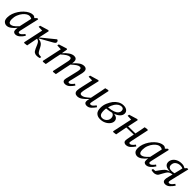

<svg xmlns="http://www.w3.org/2000/svg" viewBox="465 -2102 3706 3706"><g transform="rotate(45 2318.0 -249.5)"><path d="M119 -149Q119 -57 176 -57Q203 -57 237 -78.5Q271 -100 324 -159L381 -418Q368 -426 353 -431Q338 -436 321 -436Q289 -436 256.5 -415.5Q224 -395 196 -361Q163 -322 141 -266.5Q119 -211 119 -149ZM375 13Q347 13 330 -3Q313 -19 313 -54Q313 -85 319 -112Q275 -55 227.5 -21Q180 13 136 13Q96 13 65 -15Q34 -43 34 -110Q34 -165 53.5 -220.5Q73 -276 106 -326Q139 -376 180.5 -415Q222 -454 266 -476.5Q310 -499 351 -499Q371 -499 385.5 -491.5Q400 -484 412 -470L456 -512L483 -506L401 -146Q395 -124 392.5 -108Q390 -92 390 -82Q390 -56 415 -56Q454 -56 509 -133L538 -113Q508 -62 465.5 -24.5Q423 13 375 13Z M622 8 604 0 691 -407 591 -411 597 -446 769 -498 788 -488 763 -369 741 -268 775 -298 1015 -493Q1031 -490 1041 -478Q1051 -466 1051 -449Q1051 -431 1036.5 -418Q1022 -405 991 -388L745 -250L769 -245Q816 -238 843.5 -216.5Q871 -195 890 -157L919 -101Q939 -62 954.5 -50Q970 -38 993 -36L1039 -32L1034 0Q1015 6 997 9.5Q979 13 961 13Q924 13 897.5 -3Q871 -19 848 -71L816 -145Q799 -185 782 -201.5Q765 -218 736 -227L732 -228L730 -219Q719 -164 709 -110Q699 -56 688 0Z M1728 13Q1698 13 1681.5 -2Q1665 -17 1665 -41Q1665 -60 1669.5 -79Q1674 -98 1681 -126L1721 -295Q1727 -320 1732 -343.5Q1737 -367 1737 -383Q1737 -408 1727.5 -418.5Q1718 -429 1699 -429Q1670 -429 1633 -404.5Q1596 -380 1540 -329L1515 -213Q1504 -160 1493.5 -107Q1483 -54 1472 0L1407 8L1390 0L1457 -317Q1461 -334 1464 -351.5Q1467 -369 1467 -384Q1467 -429 1429 -429Q1398 -429 1358.5 -404Q1319 -379 1263 -328L1239 -219Q1228 -164 1218 -110Q1208 -56 1197 0L1131 8L1113 0L1200 -407L1100 -411L1106 -446L1270 -498L1289 -488L1268 -366Q1315 -422 1370 -460.5Q1425 -499 1477 -499Q1513 -499 1532.5 -479Q1552 -459 1552 -421Q1552 -408 1550 -394.5Q1548 -381 1546 -368Q1593 -424 1644.5 -461.5Q1696 -499 1748 -499Q1786 -499 1805.5 -479Q1825 -459 1825 -422Q1825 -400 1819.5 -374.5Q1814 -349 1808 -325L1765 -145Q1759 -123 1755 -106.5Q1751 -90 1751 -79Q1751 -56 1773 -56Q1793 -56 1814 -73.5Q1835 -91 1865 -131L1895 -110Q1863 -61 1822 -24Q1781 13 1728 13Z M2063 13Q2026 13 2004.5 -7.5Q1983 -28 1983 -67Q1983 -91 1989.5 -123Q1996 -155 2002 -183L2053 -409L1954 -412L1960 -447L2134 -498L2152 -488L2085 -196Q2079 -168 2074.5 -144Q2070 -120 2070 -102Q2070 -59 2111 -59Q2145 -59 2180.5 -82Q2216 -105 2273 -155L2300 -286Q2311 -335 2320 -383.5Q2329 -432 2338 -481L2403 -497L2422 -488L2351 -149Q2347 -127 2343 -109Q2339 -91 2339 -80Q2339 -56 2364 -56Q2384 -56 2404.5 -73.5Q2425 -91 2456 -131L2486 -110Q2453 -61 2413.5 -24Q2374 13 2321 13Q2293 13 2275 -2Q2257 -17 2257 -47Q2257 -72 2268 -116Q2212 -56 2163.5 -21.5Q2115 13 2063 13Z M2686 -375Q2671 -351 2658 -321Q2645 -291 2637 -259Q2724 -266 2775.5 -286Q2827 -306 2849.5 -334Q2872 -362 2872 -393Q2872 -426 2856.5 -441Q2841 -456 2816 -456Q2779 -456 2745.5 -434.5Q2712 -413 2686 -375ZM2688 13Q2621 13 2580 -25Q2539 -63 2539 -152Q2539 -222 2566.5 -285Q2594 -348 2626 -391Q2663 -439 2714.5 -469Q2766 -499 2825 -499Q2883 -499 2917 -472.5Q2951 -446 2951 -402Q2951 -356 2915 -317.5Q2879 -279 2807 -253Q2864 -246 2890 -220.5Q2916 -195 2916 -157Q2916 -117 2886 -77.5Q2856 -38 2804.5 -12.5Q2753 13 2688 13ZM2622 -157Q2622 -85 2644 -58Q2666 -31 2704 -31Q2738 -31 2766 -47.5Q2794 -64 2811.5 -91.5Q2829 -119 2829 -153Q2829 -221 2770 -241Q2708 -224 2627 -217Q2625 -202 2623.5 -187Q2622 -172 2622 -157Z M3051 8 3033 0 3120 -407 3020 -411 3026 -446 3198 -498 3217 -488 3192 -369 3171 -274 3368 -276 3371 -291Q3381 -339 3391 -388.5Q3401 -438 3409 -487L3474 -497L3494 -488L3422 -149Q3418 -127 3414 -109.5Q3410 -92 3410 -81Q3410 -57 3435 -57Q3455 -57 3476 -74Q3497 -91 3528 -131L3557 -110Q3524 -61 3484 -24Q3444 13 3389 13Q3364 13 3345 -2Q3326 -17 3326 -48Q3326 -65 3330 -87Q3334 -109 3340 -138L3360 -239L3162 -234L3159 -219Q3148 -164 3138 -110Q3128 -56 3117 0Z M3684 -149Q3684 -57 3741 -57Q3768 -57 3802 -78.5Q3836 -100 3889 -159L3946 -418Q3933 -426 3918 -431Q3903 -436 3886 -436Q3854 -436 3821.5 -415.5Q3789 -395 3761 -361Q3728 -322 3706 -266.5Q3684 -211 3684 -149ZM3940 13Q3912 13 3895 -3Q3878 -19 3878 -54Q3878 -85 3884 -112Q3840 -55 3792.5 -21Q3745 13 3701 13Q3661 13 3630 -15Q3599 -43 3599 -110Q3599 -165 3618.5 -220.5Q3638 -276 3671 -326Q3704 -376 3745.5 -415Q3787 -454 3831 -476.5Q3875 -499 3916 -499Q3936 -499 3950.5 -491.5Q3965 -484 3977 -470L4021 -512L4048 -506L3966 -146Q3960 -124 3957.5 -108Q3955 -92 3955 -82Q3955 -56 3980 -56Q4019 -56 4074 -133L4103 -113Q4073 -62 4030.5 -24.5Q3988 13 3940 13Z M4282 -332Q4282 -257 4372 -257Q4410 -257 4444 -266L4448 -281Q4458 -321 4468 -361Q4478 -401 4486 -440Q4475 -445 4460 -449Q4445 -453 4422 -453Q4364 -453 4323 -422Q4282 -391 4282 -332ZM4085 2 4092 -31 4153 -37Q4179 -74 4200.5 -103.5Q4222 -133 4242 -157Q4267 -187 4294 -202Q4321 -217 4358 -227Q4204 -229 4204 -335Q4204 -376 4228.5 -413.5Q4253 -451 4300.5 -475Q4348 -499 4416 -499Q4448 -499 4471 -490.5Q4494 -482 4512 -471L4548 -510L4580 -506L4496 -154Q4482 -101 4482 -81Q4482 -56 4507 -56Q4527 -56 4548 -73.5Q4569 -91 4600 -133L4630 -113Q4597 -63 4556.5 -25Q4516 13 4463 13Q4432 13 4415 -3.5Q4398 -20 4398 -50Q4398 -66 4400 -83Q4402 -100 4412 -137L4434 -224L4398 -216Q4373 -210 4355 -196.5Q4337 -183 4320 -158Q4301 -129 4284.5 -97.5Q4268 -66 4248 -31Q4235 -11 4209 1Q4183 13 4154 13Q4132 13 4112.5 9.5Q4093 6 4085 2Z"/></g></svg>

Font: Source Serif 4 SmText
Style: Italic
Weight: 400
Italic angle: -12°
Designer: Frank Grießhammer
Foundry: Adobe
Version: Version 4.005;hotconv 1.1.0;makeotfexe 2.6.0